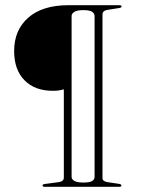

<svg xmlns="http://www.w3.org/2000/svg" viewBox="-20 -720 546 740"><path d="M439 0H152.5Q144 0 144 -5Q144 -10 153.5 -11L206 -18Q226 -20.5 226 -35.5V-375.5Q219 -374 209.8 -372Q200.5 -370 183.5 -370Q114.5 -370 74.5 -410.5Q34.5 -451 34.5 -523.5Q34.5 -604 89 -652Q143.5 -700 244.5 -700H440.5Q448.5 -700 448.5 -695Q448.5 -690.5 439 -689L394.5 -682Q375 -679 375 -664V-33.5Q375 -21 394.5 -18L438 -11.5Q448 -10 448 -5Q448 0 439 0ZM344.5 -38V-658.5Q344.5 -668 335 -674.5Q325.5 -681 301 -681Q277 -681 266.5 -674.2Q256 -667.5 256 -658.5V-38Q256 -29 266.5 -22.8Q277 -16.5 302 -16.5Q326 -16.5 335.2 -22.5Q344.5 -28.5 344.5 -38Z"/></svg>

Font: Fraunces 72pt S000 Thin
Style: Regular
Weight: 100
Version: Version 1.000; ttfautohint (v1.8.3)